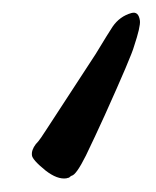

<svg xmlns="http://www.w3.org/2000/svg" viewBox="-20 -6 240 295"><path d="M29 229Q30 220 39 211Q41 209 52 192Q52 192 127 77Q147 44 153 35Q164 19 182 14Q193 11 195 26Q196 35 186 65Q182 80 141 171Q126 204 112 233Q97 263 90 264Q88 265 86 267Q85 267 82 268Q68 270 50 256Q29 239 29 232Z"/></svg>

Font: ToneOZ-Tsuipita-TC
Style: Tsuipita-TC
Weight: 400
Designer: :Jeffrey Xuan (Chih-Lin Hsuan)  :
Foundry: jeffreyx@gmail.com, cjkFonts.io
Version: Version 0.24071